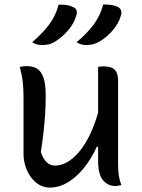

<svg xmlns="http://www.w3.org/2000/svg" viewBox="-20 -834 640 865"><path d="M445 -814Q488 -814 511 -803Q522 -797 525.5 -786.5Q529 -776 525 -765Q515 -729 488.5 -698Q462 -667 430 -648Q403 -631 370 -631Q344 -631 325 -644Q373 -684 402.5 -724Q432 -764 445 -814ZM244 -813Q286 -815 310 -802Q322 -797 325 -786.5Q328 -776 324 -765Q314 -729 287.5 -698Q261 -667 229 -647Q215 -638 200.5 -634.5Q186 -631 170 -631Q157 -631 146 -634Q135 -637 125 -644Q172 -684 201.5 -723.5Q231 -763 244 -813ZM102 -536Q128 -536 146.5 -525Q165 -514 175.5 -485Q186 -456 186 -403Q186 -360 183.5 -321.5Q181 -283 176.5 -242Q172 -201 164 -149Q184 -88 228 -88Q283 -88 335.5 -149Q388 -210 422 -326V-533Q429 -534 434.5 -534.5Q440 -535 447 -535Q482 -535 497 -519.5Q512 -504 512 -472V-93Q512 -35 527 0Q520 1 513 2.5Q506 4 499 4Q467 4 444.5 -21.5Q422 -47 422 -111V-173H416Q393 -121 359.5 -79Q326 -37 286.5 -13Q247 11 205 11Q170 11 143 -11Q116 -33 101 -68Q86 -103 86 -141V-394Q86 -435 82.5 -465.5Q79 -496 69 -533Q87 -536 102 -536Z"/></svg>

Font: Recursive Mn Csl St
Style: Regular
Weight: 400
Monospace: yes
Version: Version 1.079;hotconv 1.0.112;makeotfexe 2.5.65598; ttfautoh